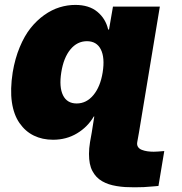

<svg xmlns="http://www.w3.org/2000/svg" viewBox="-20 -573 756 797"><path d="M538.4 204.5Q517.4 204.5 499.8 203.5Q482.2 202.4 464.1 199.4Q446 196.4 431.6 191.6Q417.3 186.8 403.9 179.2Q390.6 171.5 380.9 161.2Q371.1 150.9 363.6 136.9Q356.2 122.9 352.8 105.5Q349.4 88.1 349.4 65.7Q349.4 43.3 353.7 17L360.8 -22.7L371.4 -89.5H369.3Q343.8 -45.8 299.7 -19.4Q255.7 7.1 200.3 7.1Q155.9 7.1 120.6 -10.1Q85.2 -27.3 61.1 -62Q36.9 -96.6 29.3 -149.1Q21.7 -201.7 32.7 -272.7Q42.3 -330.3 62 -377.5Q81.7 -424.7 107.2 -456.7Q132.8 -488.6 163.9 -510.7Q195 -532.7 227.3 -542.6Q259.6 -552.6 292.6 -552.6Q349.8 -552.6 384.2 -524Q418.7 -495.4 429 -450.3H432.5L448.9 -545.5H643.5L556.8 -22.7L549.7 17Q547.6 28.8 552.9 36.9Q558.2 45.1 569.1 49.2Q579.9 53.3 591.8 55Q603.7 56.8 617.9 56.8Q630.7 56.8 661.9 54L637.8 198.9Q636.4 198.9 615.8 200.8Q595.2 202.8 576.7 203.7Q558.2 204.5 538.4 204.5ZM298.3 -143.5Q338.8 -143.5 367.7 -178.3Q396.7 -213.1 406.2 -272.7Q415.8 -333.5 398.6 -367.7Q381.4 -402 340.9 -402Q300.4 -402 272.2 -367.7Q244 -333.5 234.4 -272.7Q224.8 -211.6 241.5 -177.6Q258.2 -143.5 298.3 -143.5Z"/></svg>

Font: Karasuma Gothic
Style: Italic
Weight: 900
Italic angle: -9.39999°
Designer: Rasmus Andersson / Ryoko Nishizuka
Foundry: Genbu
Version: Version 1.00